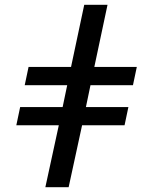

<svg xmlns="http://www.w3.org/2000/svg" viewBox="-20 -780 591 800"><path d="M169 0H266L322 -258H499L515 -334H338L357 -425H534L550 -501H373L428 -760H331L276 -501H99L83 -425H260L241 -334H64L48 -258H225Z"/></svg>

Font: Noto Serif Display ExtraBold
Style: Italic
Weight: 800
Italic angle: -12°
Designer: Monotype Design Team
Foundry: Monotype Imaging Inc.
Version: Version 2.009